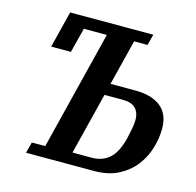

<svg xmlns="http://www.w3.org/2000/svg" viewBox="-102 -805 933 912"><g transform="rotate(15 364.0 -349.0)"><path d="M117 -54H183L329 -640H216L185 -518H88L133 -698H542L528 -644H462L406 -420H528Q609 -420 653.5 -384.5Q698 -349 698 -277Q698 -231 683.5 -182Q669 -133 638 -92.5Q607 -52 557.5 -26Q508 0 438 0H103ZM410 -58Q461 -58 495.5 -87Q530 -116 549 -188Q555 -215 560 -240.5Q565 -266 565 -286Q565 -321 545 -341.5Q525 -362 483 -362H392L316 -58Z"/></g></svg>

Font: IBM Plex Serif SmBld
Style: Italic
Weight: 600
Italic angle: -14°
Designer: Mike Abbink, Paul van der Laan, Pieter van Rosmalen
Foundry: Bold Monday
Version: Version 3.001